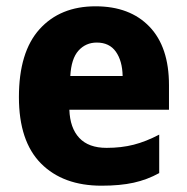

<svg xmlns="http://www.w3.org/2000/svg" viewBox="-20 -579 594 609"><path d="M283 -559Q392 -559 454 -494.5Q516 -430 516 -309V-231H200Q202 -173 231.5 -141.5Q261 -110 318 -110Q365 -110 404 -120Q443 -130 485 -152V-30Q447 -9 404 0.5Q361 10 302 10Q180 10 110 -60.5Q40 -131 40 -271Q40 -414 105.5 -486.5Q171 -559 283 -559ZM287 -444Q252 -444 229 -418.5Q206 -393 203 -338H369Q368 -386 347.5 -415Q327 -444 287 -444Z"/></svg>

Font: Noto Sans Armenian SemiCondensed ExtraBold
Style: Regular
Weight: 800
Width: 4
Designer: Monotype Design Team
Foundry: Monotype Imaging Inc.
Version: Version 2.008; ttfautohint (v1.8.4.7-5d5b)